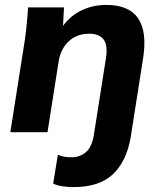

<svg xmlns="http://www.w3.org/2000/svg" viewBox="-20 -537 653 780"><path d="M22 0 81 -375Q90 -439 94 -507H240L236 -432Q267 -474 312.5 -495.5Q358 -517 412 -517Q596 -517 561 -298L511 20Q494 119 438.5 171Q383 223 280 223Q257 223 235.5 220Q214 217 196 209L215 92Q228 97 240.5 99.5Q253 102 270 102Q304 102 328.5 81.5Q353 61 361 13L410 -298Q419 -353 401 -376.5Q383 -400 343 -400Q292 -400 259 -369Q226 -338 218 -286L173 0Z"/></svg>

Font: Winston
Style: Bold Italic
Weight: 700
Italic angle: -9°
Designer: Original fonts by Vernon Adams / Changes by Cristiano Sobral
Foundry: Original fonts by Vernon Adams / Changes by Cristiano Sobral
Version: Version 2.503;July 17, 2020;FontCreator 13.0.0.2655 64-bit